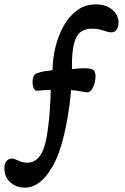

<svg xmlns="http://www.w3.org/2000/svg" viewBox="-40 -663 572 878"><path d="M73 195Q34 195 7 170.5Q-20 146 -20 108Q-20 85 -10 73.5Q0 62 13 62Q20 62 27 64.5Q34 67 40 70Q49 74 60 77.5Q71 81 85 81Q123 81 146.5 44Q170 7 180 -81Q185 -115 188 -162Q191 -209 192 -252Q178 -252 162.5 -251Q147 -250 130 -248Q121 -247 115 -258Q109 -269 109 -288Q109 -305 114 -315Q119 -325 132 -329Q145 -334 162.5 -337Q180 -340 200 -342Q201 -396 214 -449Q227 -502 252 -546Q277 -590 313.5 -616.5Q350 -643 398 -643Q444 -643 473 -619Q502 -595 502 -560Q502 -544 494.5 -529.5Q487 -515 469 -515Q465 -515 458.5 -516Q452 -517 444 -520Q433 -524 417 -528Q401 -532 381 -532Q352 -532 331 -518.5Q310 -505 299 -465.5Q288 -426 289 -347Q305 -349 320.5 -350Q336 -351 348 -351Q371 -351 384 -344.5Q397 -338 397 -314Q397 -301 392.5 -283.5Q388 -266 379.5 -253.5Q371 -241 359 -241Q351 -241 336 -244Q313 -249 285 -251Q280 -189 268.5 -122Q257 -55 239 5.5Q221 66 193 110Q168 151 138 173Q108 195 73 195Z"/></svg>

Font: Akaya Telivigala
Style: Regular
Weight: 400
Designer: Vaishnavi Murthy Yerkadithaya, Juan Luis Blanco Aristondo
Version: Version 1.002; ttfautohint (v1.8.3)